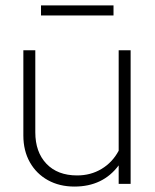

<svg xmlns="http://www.w3.org/2000/svg" viewBox="-20 -677 569 707"><path d="M254 10Q199 10 156.5 -13.5Q114 -37 90 -79.5Q66 -122 66 -178V-492H110V-190Q110 -117 151 -74Q192 -31 264 -31Q314 -31 354 -55Q394 -79 417 -122V-492H461V0H417V-68Q359 10 254 10ZM131 -620V-657H398V-620Z"/></svg>

Font: Red Hat Display
Style: Regular
Weight: 300
Designer: Pentagram, MCKL
Foundry: Pentagram, MCKL
Version: Version 1.023